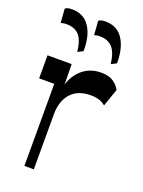

<svg xmlns="http://www.w3.org/2000/svg" viewBox="-151 -875 703 945"><g transform="rotate(20 200.5 -402.5)"><path d="M150.1 -288V0H100.7V-429.8H21.5V-550.5H147.9L150.1 -397.8L140.9 -407.5Q153.4 -481.5 196 -521.3Q238.6 -561 299.9 -561Q339.4 -561 362.5 -545.8Q385.6 -530.6 399.3 -506.5L367.1 -413.9Q339.3 -438.6 290.5 -438.6Q222.2 -438.6 186.2 -398.2Q150.1 -357.7 150.1 -288ZM328.7 -615.9Q321.6 -675.7 298 -701.2Q274.4 -726.7 232.1 -726.7Q222.9 -726.7 215.9 -725.3Q208.9 -724 202.9 -722L197.6 -795.7Q211.1 -804.8 231.9 -804.8Q295.1 -804.8 326.1 -756.8Q357 -708.9 356.4 -630.4ZM153.2 -615.9Q147.1 -676.1 123.7 -701.4Q100.2 -726.7 57 -726.7Q48.1 -726.7 40.8 -725.3Q33.4 -724 27.7 -722L22.4 -795.7Q34.9 -804.8 57.4 -804.8Q119.2 -804.8 150.8 -757.8Q182.5 -710.8 181.2 -630.4Z"/></g></svg>

Font: Savate ExtraLight
Style: Regular
Weight: 200
Designer: Max Esnée
Foundry: Plomb Type
Version: Version 2.000